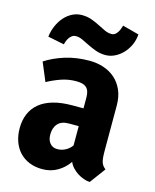

<svg xmlns="http://www.w3.org/2000/svg" viewBox="-116 -843 752 932"><g transform="rotate(15 260.0 -376.5)"><path d="M425.3 10.7Q411.1 10.3 394.8 4.6Q378.4 -1 363.5 -10.5Q348.6 -20 336.4 -33Q324.2 -45.9 317.9 -61.5Q295.9 -29.3 262.2 -9.5Q228.5 10.3 186 10.3Q149.4 10.3 120.4 -1.7Q91.3 -13.7 71 -35.4Q50.8 -57.1 40 -87.4Q29.3 -117.7 29.3 -153.8Q29.3 -194.3 43 -226.3Q56.6 -258.3 83.7 -280.8Q110.8 -303.2 151.9 -314.9Q192.9 -326.7 247.6 -326.7H303.7V-381.3Q303.7 -399.9 299.3 -412.1Q294.9 -424.3 286.4 -431.6Q277.8 -439 265.4 -441.9Q252.9 -444.8 236.3 -444.8Q195.8 -444.8 159.4 -431.9Q123 -418.9 92.3 -401.9L53.2 -495.1Q93.8 -522 149.9 -539.8Q206.1 -557.6 272.9 -557.6Q311 -557.6 344.5 -546.4Q377.9 -535.2 402.6 -513.2Q427.2 -491.2 441.7 -458.3Q456.1 -425.3 456.1 -381.3V-155.3Q456.1 -134.8 457.3 -121.3Q458.5 -107.9 461.4 -98.4Q464.4 -88.9 469.7 -81.8Q475.1 -74.7 483.4 -67.9ZM231 -102.5Q253.9 -102.5 272.9 -113Q292 -123.5 303.7 -140.1V-237.3H254.4Q217.3 -237.3 199 -217Q180.7 -196.8 180.7 -162.1Q180.7 -135.3 194.3 -118.9Q208 -102.5 231 -102.5ZM468.3 -742.2Q466.3 -712.9 454.6 -687.7Q442.9 -662.6 425 -644Q407.2 -625.5 384.8 -614.7Q362.3 -604 338.9 -604Q312.5 -604 290.3 -612.1Q268.1 -620.1 248.5 -629.9Q229 -639.6 211.9 -647.7Q194.8 -655.8 178.2 -655.8Q167 -655.8 158.7 -649.9Q150.4 -644 144.8 -635.5Q139.2 -627 135.7 -617.7Q132.3 -608.4 130.9 -602.1L48.8 -618.7Q52.2 -647.9 63.5 -673.8Q74.7 -699.7 92 -719.5Q109.4 -739.3 131.8 -750.7Q154.3 -762.2 180.2 -762.2Q207 -762.2 229 -754.2Q251 -746.1 270 -736.3Q289.1 -726.6 306.2 -718.5Q323.2 -710.4 340.8 -710.4Q351.6 -710.4 358.9 -716.1Q366.2 -721.7 371.3 -729.7Q376.5 -737.8 379.9 -747.1Q383.3 -756.3 385.7 -764.2Z"/></g></svg>

Font: Ufes Sans ExtraBold
Style: Regular
Weight: 800
Designer: Ricardo Esteves & Filipe Motta
Foundry: ProDesignUfes - Ricardo Esteves, Filipe Motta (This is a derivative work, based on Roboto family, by Christian Robertson
Version: Version 2.0